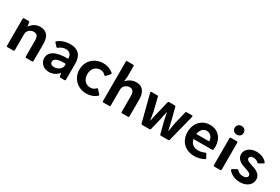

<svg xmlns="http://www.w3.org/2000/svg" viewBox="71 -1692 3948 2708"><g transform="rotate(30 2045.0 -337.5)"><path d="M341.8 -480.5C275.4 -480.5 222.7 -449.2 182.6 -393.6H180.7L172.9 -454.1C171.9 -462.9 166 -468.8 156.2 -468.8H82C72.3 -468.8 66.4 -462.9 66.4 -453.1V-15.6C66.4 -5.9 72.3 0 82 0H177.7C187.5 0 193.4 -5.9 193.4 -15.6V-276.4C193.4 -338.9 250 -374 294.9 -374C346.7 -374 372.1 -348.6 372.1 -276.4V-15.6C372.1 -5.9 377.9 0 387.7 0H482.4C492.2 0 498 -5.9 498 -15.6V-292C498 -410.2 450.2 -480.5 341.8 -480.5Z M832 -480.5C755.9 -480.5 681.6 -455.1 635.7 -414.1C628.9 -408.2 629.9 -400.4 636.7 -393.6L678.7 -347.7C685.5 -340.8 693.4 -339.8 701.2 -346.7C728.5 -372.1 770.5 -389.6 812.5 -389.6C874 -389.6 907.2 -349.6 905.3 -290V-286.1C700.2 -290 607.4 -226.6 607.4 -127.9C607.4 -42 678.7 11.7 761.7 11.7C819.3 11.7 878.9 -14.6 917 -63.5H918.9L928.7 -13.7C930.7 -4.9 937.5 0 946.3 0H1010.7C1020.5 0 1026.4 -5.9 1026.4 -15.6V-277.3C1026.4 -411.1 960 -480.5 832 -480.5ZM792 -84C757.8 -84 724.6 -98.6 724.6 -135.7C724.6 -179.7 774.4 -214.8 913.1 -207V-181.6C913.1 -127 849.6 -84 792 -84Z M1369.1 11.7C1435.5 11.7 1494.1 -10.7 1536.1 -48.8C1543 -55.7 1542 -63.5 1535.2 -70.3L1484.4 -127C1477.5 -134.8 1469.7 -134.8 1461.9 -126C1440.4 -102.5 1411.1 -89.8 1376 -89.8C1300.8 -89.8 1247.1 -148.4 1247.1 -234.4C1247.1 -320.3 1300.8 -379.9 1376 -379.9C1412.1 -379.9 1441.4 -366.2 1461.9 -342.8C1469.7 -334 1477.5 -334 1484.4 -341.8L1535.2 -398.4C1542 -405.3 1542 -414.1 1535.2 -420.9C1492.2 -458 1434.6 -480.5 1369.1 -480.5C1225.6 -480.5 1118.2 -377 1118.2 -234.4C1118.2 -92.8 1225.6 11.7 1369.1 11.7Z M1909.2 -480.5C1839.8 -480.5 1785.2 -450.2 1748 -403.3L1755.9 -482.4V-657.2C1755.9 -667 1750 -672.9 1740.2 -672.9H1644.5C1634.8 -672.9 1628.9 -667 1628.9 -657.2V-15.6C1628.9 -5.9 1634.8 0 1644.5 0H1740.2C1750 0 1755.9 -5.9 1755.9 -15.6V-272.5C1755.9 -340.8 1814.5 -374 1860.4 -374C1918.9 -374 1933.6 -325.2 1933.6 -277.3V-15.6C1933.6 -5.9 1939.5 0 1949.2 0H2044.9C2054.7 0 2060.5 -5.9 2060.5 -15.6V-291C2060.5 -380.9 2029.3 -480.5 1909.2 -480.5Z M2145.5 -451.2 2258.8 -13.7C2260.7 -4.9 2267.6 0 2276.4 0H2396.5C2405.3 0 2411.1 -3.9 2413.1 -13.7L2459 -200.2C2467.8 -241.2 2475.6 -282.2 2484.4 -328.1H2488.3C2497.1 -282.2 2506.8 -241.2 2515.6 -200.2L2563.5 -13.7C2565.4 -3.9 2571.3 0 2580.1 0H2701.2C2710 0 2715.8 -3.9 2717.8 -13.7L2829.1 -451.2C2832 -461.9 2826.2 -468.8 2815.4 -468.8H2729.5C2720.7 -468.8 2714.8 -464.8 2712.9 -455.1L2663.1 -249L2640.6 -112.3H2636.7L2605.5 -249L2552.7 -455.1C2550.8 -464.8 2543.9 -468.8 2535.2 -468.8H2443.4C2434.6 -468.8 2428.7 -464.8 2426.8 -455.1L2377 -249C2364.3 -205.1 2355.5 -158.2 2346.7 -112.3H2342.8C2335 -158.2 2328.1 -203.1 2319.3 -249L2268.6 -455.1C2266.6 -464.8 2260.7 -468.8 2252 -468.8H2158.2C2147.5 -468.8 2142.6 -461.9 2145.5 -451.2Z M3324.2 -251C3324.2 -380.9 3244.1 -480.5 3107.4 -480.5C2972.7 -480.5 2878.9 -377 2878.9 -233.4C2878.9 -83 2983.4 13.7 3127.9 13.7C3183.6 13.7 3240.2 -1 3286.1 -26.4C3294.9 -31.2 3296.9 -39.1 3292 -47.9L3262.7 -100.6C3257.8 -108.4 3250 -111.3 3241.2 -106.4C3202.1 -88.9 3170.9 -83 3137.7 -83C3063.5 -83 3015.6 -120.1 3002 -190.4H3303.7C3312.5 -190.4 3319.3 -195.3 3320.3 -205.1C3322.3 -218.8 3324.2 -235.4 3324.2 -251ZM3210 -271.5H3001C3011.7 -340.8 3053.7 -384.8 3108.4 -384.8C3165 -384.8 3210.9 -336.9 3210 -271.5Z M3499 -547.9C3542 -547.9 3572.3 -577.1 3572.3 -618.2C3572.3 -659.2 3542 -689.5 3499 -689.5C3456.1 -689.5 3425.8 -659.2 3425.8 -618.2C3425.8 -577.1 3456.1 -547.9 3499 -547.9ZM3435.5 -453.1V-15.6C3435.5 -5.9 3441.4 0 3451.2 0H3546.9C3556.6 0 3562.5 -5.9 3562.5 -15.6V-453.1C3562.5 -462.9 3556.6 -468.8 3546.9 -468.8H3451.2C3441.4 -468.8 3435.5 -462.9 3435.5 -453.1Z M3870.1 10.7C3976.6 10.7 4055.7 -48.8 4055.7 -136.7C4055.7 -227.5 3968.8 -258.8 3899.4 -280.3C3848.6 -296.9 3807.6 -310.5 3807.6 -343.8C3806.6 -371.1 3832 -385.7 3870.1 -385.7C3899.4 -385.7 3926.8 -375 3947.3 -354.5C3953.1 -347.7 3960.9 -345.7 3968.8 -350.6L4030.3 -386.7C4040 -392.6 4042 -399.4 4035.2 -408.2C4000 -453.1 3935.5 -480.5 3866.2 -480.5C3765.6 -480.5 3689.5 -423.8 3689.5 -340.8C3689.5 -254.9 3774.4 -218.8 3842.8 -198.2C3887.7 -183.6 3938.5 -168.9 3938.5 -131.8C3938.5 -101.6 3909.2 -84 3866.2 -84C3827.1 -84 3791 -99.6 3769.5 -126C3762.7 -133.8 3755.9 -134.8 3748 -129.9L3685.5 -93.8C3675.8 -87.9 3674.8 -80.1 3681.6 -71.3C3724.6 -18.6 3795.9 10.7 3870.1 10.7Z"/></g></svg>

Font: Ed Sans Neue SemiBold
Style: Regular
Weight: 600
Designer: Stephen Hutchings
Version: Version 1.004;PS 001.004;hotconv 1.0.88;makeotf.lib2.5.64775